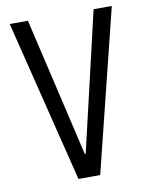

<svg xmlns="http://www.w3.org/2000/svg" viewBox="-83 -791 666 852"><g transform="rotate(-10 250.0 -365.0)"><path d="M201 0 20 -730H102L248 -104H252L398 -730H480L299 0Z"/></g></svg>

Font: M PLUS Code Latin
Style: Regular
Weight: 400
Designer: Coji Morishita
Foundry: UNDERFOREST DESIGN
Version: Version 1.002; ttfautohint (v1.8.3)